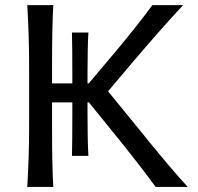

<svg xmlns="http://www.w3.org/2000/svg" viewBox="-20 -733 778 753"><path d="M403.8 -375 517.6 -235.4Q653.8 -66.4 716.3 0H590.3Q539.1 -70.8 447.3 -185.1L328.6 -331.5H323.2V-287.1Q323.2 -182.1 326.7 -121.6H262.2Q263.7 -182.1 263.7 -287.1V-331.5H184.1V-235.4Q184.1 -79.1 189 0H86.9Q94.2 -118.7 94.2 -235.4V-474.6Q94.2 -592.8 86.9 -712.9H189Q184.1 -632.8 184.1 -474.6V-405.8H263.7V-439.9Q263.7 -544.9 262.2 -605.5H326.7Q323.2 -544.9 323.2 -439.9V-405.8H328.1L431.2 -528.3Q516.1 -629.4 577.6 -712.9H698.2Q617.2 -626.5 504.9 -494.6Z"/></svg>

Font: Commissioner Flair
Style: Regular
Weight: 400
Designer: Kostas Bartsokas
Foundry: Kostas Bartsokas
Version: Version 1.000